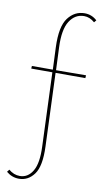

<svg xmlns="http://www.w3.org/2000/svg" viewBox="-100 -757 540 1003"><g transform="rotate(10 170.5 -255.5)"><path d="M169 -392 328 -393 327 -378H169L184 10Q188 114 156.5 157Q125 200 76 200Q39 200 9 175L19 162Q46 185 78 185Q121 185 146 143Q171 101 167 12L152 -378H40L41 -392H152L147 -511Q143 -620 177.5 -665.5Q212 -711 265 -711Q303 -711 331 -685L321 -673Q295 -696 265 -696Q217 -696 188.5 -651.5Q160 -607 164 -513Z"/></g></svg>

Font: Ysabeau SC Thin
Style: Regular
Weight: 200
Designer: Christian Thalmann (Catharsis Fonts)
Version: Version 0.003